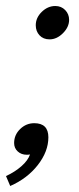

<svg xmlns="http://www.w3.org/2000/svg" viewBox="-24 -514 264 639"><path d="M95 -430Q95 -455 115 -474.5Q135 -494 160 -494Q180 -494 193 -480.5Q206 -467 206 -448Q206 -424 185.5 -403.5Q165 -383 141 -383Q120 -383 107.5 -396.5Q95 -410 95 -430ZM-4 72Q26 58 47.5 39Q69 20 76 0Q72 1 65 1Q47 1 35 -10Q23 -21 23 -38Q23 -65 43 -84.5Q63 -104 90 -104Q137 -104 137 -57Q137 -10 102 35Q67 80 10 105Z"/></svg>

Font: Niramit Light
Style: Italic
Weight: 300
Italic angle: -10°
Designer: Katatrad Aksorn Co.,Ltd.
Foundry: Cadson Demak Co.,Ltd.
Version: Version 1.000; ttfautohint (v1.6)